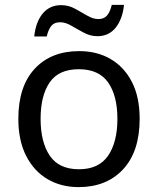

<svg xmlns="http://www.w3.org/2000/svg" viewBox="-20 -755 645 785"><path d="M551 -269Q551 -136 483.5 -63Q416 10 301 10Q230 10 174.5 -22.5Q119 -55 87 -117.5Q55 -180 55 -269Q55 -402 122 -474Q189 -546 304 -546Q377 -546 432.5 -513.5Q488 -481 519.5 -419.5Q551 -358 551 -269ZM146 -269Q146 -174 183.5 -118.5Q221 -63 303 -63Q384 -63 422 -118.5Q460 -174 460 -269Q460 -364 422 -418Q384 -472 302 -472Q220 -472 183 -418Q146 -364 146 -269ZM120 -606Q126 -665 154.5 -699.5Q183 -734 230 -734Q260 -734 286.5 -719.5Q313 -705 337 -691Q361 -677 382 -677Q405 -677 417.5 -691.5Q430 -706 437 -735H487Q481 -677 453 -642Q425 -607 378 -607Q350 -607 323.5 -621Q297 -635 272.5 -649.5Q248 -664 226 -664Q202 -664 190 -649.5Q178 -635 171 -606Z"/></svg>

Font: Noto Sans Nushu
Style: Regular
Weight: 400
Designer: Lisa Huang
Foundry: Lisa Huang
Version: Version 1.003; ttfautohint (v1.8.4.7-5d5b)